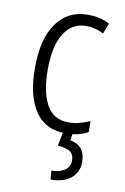

<svg xmlns="http://www.w3.org/2000/svg" viewBox="-84 -561 537 828"><g transform="rotate(10 185.0 -147.0)"><path d="M323.2 -13.2Q282.2 9.3 226.1 9.3Q137.2 9.3 92.3 -57.6Q47.4 -124.5 47.4 -247.1Q47.4 -373 96.2 -441.9Q145.5 -511.2 231.9 -511.2Q232.4 -511.2 232.9 -511.2Q289.1 -511.2 327.1 -489.7L328.1 -488.8L327.6 -487.8L311.5 -444.3L311 -443.4L309.6 -443.8Q273.9 -462.4 234.9 -462.4Q172.4 -462.4 137.7 -407.2Q103 -351.6 103 -248Q103 -150.4 133.8 -94.7Q164.6 -39.6 229 -39.6Q229.5 -39.6 230 -39.6Q256.8 -39.6 277.3 -45.4Q303.2 -52.7 322.3 -61L323.7 -62V-60.1V-14.6V-13.7ZM256.8 4.4 252 35.6Q318.4 46.4 318.4 119.1Q318.4 163.6 286.1 190.2Q253.9 216.8 197.3 216.8L194.3 178.2Q229 178.2 251.7 163.1Q274.4 147.9 274.4 120.1Q274.4 95.2 260 83.3Q245.6 71.3 203.1 66.9L215.3 4.4Z"/></g></svg>

Font: MAUL Condensed Light
Style: Light
Weight: 300
Designer: MAUL
Version: Version 2.137; 2017; ttfautohint (v1.8.3)